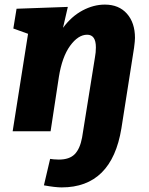

<svg xmlns="http://www.w3.org/2000/svg" viewBox="-20 -571 649 835"><path d="M567 -406Q567 -393 563 -363L508 -13Q466 244 248 244Q220 244 171 235L198 120Q205 121 214 122Q223 123 236 123Q282 123 305 99.5Q328 76 337 27L393 -322Q397 -343 397 -365Q397 -420 359 -420Q320 -420 285 -372Q250 -324 236 -236L200 0H35L102 -424L38 -447L52 -533L275 -541L254 -450Q291 -500 339 -525.5Q387 -551 436 -551Q497 -551 532 -511.5Q567 -472 567 -406Z"/></svg>

Font: Bitter Pro ExtraBold
Style: Italic
Weight: 800
Italic angle: -9°
Designer: Sol Matas, and Bitter project Authors
Foundry: Sol Matas
Version: Version 1.010